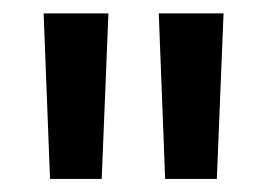

<svg xmlns="http://www.w3.org/2000/svg" viewBox="-20 -682 398 286"><path d="M131.5 -415.5H54.5L45 -662H141.5ZM303 -415.5H226L216.5 -662H313Z"/></svg>

Font: Anek Bangla Medium Medium
Style: Regular
Weight: 500
Version: Version 1.003